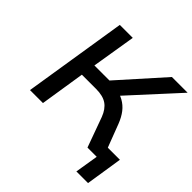

<svg xmlns="http://www.w3.org/2000/svg" viewBox="-216 -891 1235 1235"><g transform="rotate(45 401.5 -273.0)"><path d="M655 159 681 0H627L641 -92H800L761 159ZM74 0 186 -705H304L255 -405H411L374 -385L660 -705H803L491 -364L448 -399Q496 -393 530.5 -374Q565 -355 589 -324Q613 -293 630 -249L725 0H597L523 -204Q503 -257 467.5 -281.5Q432 -306 369 -306H240L192 0Z"/></g></svg>

Font: Nunito Sans 7pt SemiExpanded SemiBold
Style: Italic
Weight: 600
Width: 6
Italic angle: -9°
Designer: Vernon Adams
Foundry: Vernon Adams
Version: Version 3.101;gftools[0.9.27]